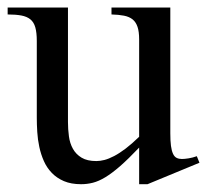

<svg xmlns="http://www.w3.org/2000/svg" viewBox="-20 -467 541 502"><path d="M365.7 14.6H343.8V-81.1Q315.4 -51.3 294.2 -32.7Q272.9 -14.2 255.6 -3.7Q238.3 6.8 223.1 10.7Q208 14.6 191.9 14.6Q166 14.6 147.2 6.6Q128.4 -1.5 115.5 -14.9Q102.5 -28.3 94.7 -45.9Q86.9 -63.5 82.8 -82.8Q78.6 -102.1 77.4 -122.1Q76.2 -142.1 76.2 -159.7V-359.9Q76.2 -381.8 72.3 -395.5Q68.4 -409.2 59.3 -416.5Q50.3 -423.8 35.6 -426.5Q21 -429.2 0 -429.2V-447.3H157.7V-147.9Q157.7 -128.9 160.2 -110.6Q162.6 -92.3 170.7 -77.9Q178.7 -63.5 193.4 -54.7Q208 -45.9 231.9 -45.9Q241.7 -45.9 253.2 -48.8Q264.6 -51.8 278.6 -59.1Q292.5 -66.4 308.6 -78.6Q324.7 -90.8 343.8 -109.4V-363.8Q343.8 -384.3 339.6 -396.7Q335.4 -409.2 326.7 -416.3Q317.9 -423.3 304.2 -426Q290.5 -428.7 271.5 -429.2V-447.3H425.3V-118.7Q425.3 -98.6 427 -85.7Q428.7 -72.8 432.4 -64.9Q436 -57.1 441.9 -54.2Q447.8 -51.3 455.6 -51.3Q462.4 -51.3 473.1 -53Q483.9 -54.7 494.6 -58.6L501.5 -41.5Z"/></svg>

Font: Doulos SIL Phon
Style: Regular
Weight: 400
Designer: Walt Agee, Victor Gaultney, Peter Martin, Debbi Hosken, Becca Hirsbrunner
Foundry: SIL International
Version: Version 5.000